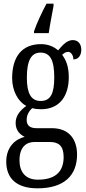

<svg xmlns="http://www.w3.org/2000/svg" viewBox="-20 -786 470 1044"><path d="M165 -616V-606H245C252 -655 263 -708 271 -753V-766H233C210 -724 179 -658 165 -616ZM184 238C330 238 399 167 399 54C399 -23 360 -89 262 -89H179C146 -89 125 -101 125 -134C125 -164 141 -185 155 -198C166 -194 190 -192 203 -192C305 -192 354 -265 354 -366C354 -427 338 -461 318 -488C328 -497 337 -504 351 -504C366 -504 379 -485 379 -463C409 -463 422 -488 422 -516C422 -544 407 -568 376 -568C338 -568 311 -528 296 -512C273 -532 243 -546 203 -546C98 -546 46 -476 46 -361C46 -295 76 -235 123 -210C91 -187 65 -158 65 -118C65 -75 90 -54 114 -42C62 -29 14 14 14 93C14 184 70 238 184 238ZM201 -237C149 -237 126 -278 126 -364C126 -455 149 -500 200 -500C254 -500 275 -457 275 -365C275 -277 255 -237 201 -237ZM186 191C116 191 86 146 86 86C86 8 128 -14 168 -14H250C299 -14 326 7 326 68C326 136 293 191 186 191Z"/></svg>

Font: Noto Serif Sinhala ExtraCondensed
Style: Regular
Weight: 400
Width: 2
Designer: Jelle Bosma - Monotype Design Team
Foundry: Monotype Imaging Inc.
Version: Version 2.007